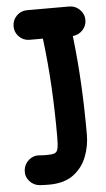

<svg xmlns="http://www.w3.org/2000/svg" viewBox="-54 -744 461 836"><g transform="rotate(-5 176.0 -325.5)"><path d="M32.2 -643.1Q32.2 -669.9 51 -689Q69.8 -708 96.7 -708H280.8Q307.6 -708 326.9 -689Q346.2 -669.9 346.2 -643.1Q346.2 -617.7 328.4 -599.1Q310.5 -580.6 285.6 -578.6Q297.9 -472.2 303.5 -367.4Q309.1 -262.7 309.1 -146.5Q309.1 -95.2 290.8 -48.6Q272.5 -2 232.4 27.6Q192.4 57.1 126 57.1Q106.4 57.1 85 55.7Q58.6 53.2 41 33Q23.4 12.7 25.9 -14.2Q28.3 -41 48.8 -58.6Q69.3 -76.2 95.7 -73.7Q110.4 -72.3 126 -72.3Q149.9 -72.3 161.1 -76.2Q172.4 -80.1 176 -95.7Q179.7 -111.3 179.7 -146.5Q179.7 -263.7 173.8 -367.7Q168 -471.7 154.8 -578.6H96.7Q69.8 -578.6 51 -597.4Q32.2 -616.2 32.2 -643.1Z"/></g></svg>

Font: Mikhak Bold
Style: Regular
Weight: 700
Designer: Amin Abedi
Version: Version 3.3